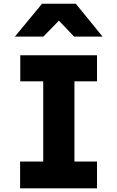

<svg xmlns="http://www.w3.org/2000/svg" viewBox="-20 -1026 640 1046"><path d="M89.5 -146H215.5V-583H90.5V-725H508.5V-583H385.5V-146H508.5V0H89.5ZM209 -1005.5H393L539 -826.5H384L301 -913.5L216 -826.5H61Z"/></svg>

Font: JuliaMono Black
Style: Regular
Weight: 900
Monospace: yes
Designer: cormullion
Foundry: corm
Version: Version 0.054; ttfautohint (v1.8.4)